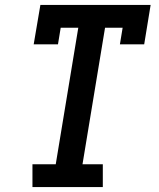

<svg xmlns="http://www.w3.org/2000/svg" viewBox="-20 -755 640 775"><path d="M111 0V-92H205L296 -643H225L214 -576H116L143 -735H588L562 -576H464L475 -643H404L313 -92H395V0Z"/></svg>

Font: Iosevka Etoile SmBdObl
Style: Regular
Weight: 600
Italic angle: -9°
Designer: Belleve Invis
Foundry: Belleve Invis
Version: Version 15.5.2; ttfautohint (v1.8.4)